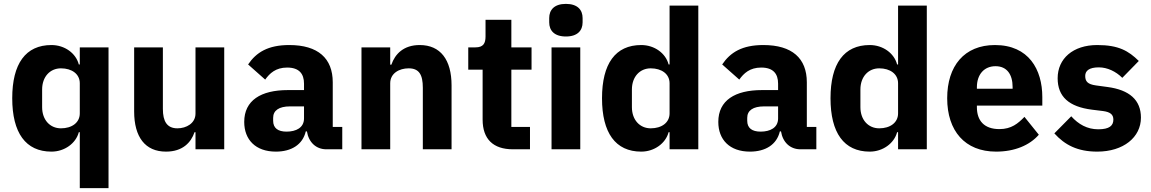

<svg xmlns="http://www.w3.org/2000/svg" viewBox="-20 -769 5929 989"><path d="M391 200H539V-525H391V-437H386C371 -495 313 -537 245 -537C112 -537 43 -441 43 -263C43 -85 112 12 245 12C313 12 371 -31 386 -88H391ZM294 -108C238 -108 197 -151 197 -217V-308C197 -374 238 -417 294 -417C350 -417 391 -388 391 -340V-185C391 -137 350 -108 294 -108Z M987 0H1135V-525H987V-184C987 -134 940 -108 894 -108C840 -108 819 -144 819 -208V-525H671V-195C671 -63 728 12 835 12C921 12 964 -35 982 -88H987Z M1743 0V-115H1694V-345C1694 -469 1618 -537 1470 -537C1360 -537 1300 -499 1258 -437L1346 -359C1369 -391 1400 -421 1459 -421C1521 -421 1546 -389 1546 -338V-305H1463C1324 -305 1238 -252 1238 -141C1238 -50 1296 12 1401 12C1481 12 1539 -24 1555 -92H1561C1570 -36 1608 0 1661 0ZM1456 -91C1412 -91 1387 -109 1387 -147V-162C1387 -200 1417 -221 1474 -221H1546V-159C1546 -111 1505 -91 1456 -91Z M1990 0V-340C1990 -392 2037 -417 2085 -417C2139 -417 2158 -384 2158 -317V0H2306V-329C2306 -461 2249 -537 2142 -537C2059 -537 2015 -491 1996 -436H1990V-525H1842V0Z M2710 0V-115H2614V-410H2718V-525H2614V-667H2481V-581C2481 -545 2469 -525 2429 -525H2392V-410H2466V-153C2466 -53 2520 0 2622 0Z M2895 -581C2955 -581 2981 -612 2981 -654V-676C2981 -718 2955 -749 2895 -749C2835 -749 2809 -718 2809 -676V-654C2809 -612 2835 -581 2895 -581ZM2821 0H2969V-525H2821Z M3429 0H3577V-740H3429V-437H3424C3409 -495 3351 -537 3283 -537C3150 -537 3081 -441 3081 -263C3081 -85 3150 12 3283 12C3351 12 3409 -31 3424 -88H3429ZM3332 -108C3276 -108 3235 -151 3235 -217V-308C3235 -374 3276 -417 3332 -417C3388 -417 3429 -388 3429 -340V-185C3429 -137 3388 -108 3332 -108Z M4185 0V-115H4136V-345C4136 -469 4060 -537 3912 -537C3802 -537 3742 -499 3700 -437L3788 -359C3811 -391 3842 -421 3901 -421C3963 -421 3988 -389 3988 -338V-305H3905C3766 -305 3680 -252 3680 -141C3680 -50 3738 12 3843 12C3923 12 3981 -24 3997 -92H4003C4012 -36 4050 0 4103 0ZM3898 -91C3854 -91 3829 -109 3829 -147V-162C3829 -200 3859 -221 3916 -221H3988V-159C3988 -111 3947 -91 3898 -91Z M4606 0H4754V-740H4606V-437H4601C4586 -495 4528 -537 4460 -537C4327 -537 4258 -441 4258 -263C4258 -85 4327 12 4460 12C4528 12 4586 -31 4601 -88H4606ZM4509 -108C4453 -108 4412 -151 4412 -217V-308C4412 -374 4453 -417 4509 -417C4565 -417 4606 -388 4606 -340V-185C4606 -137 4565 -108 4509 -108Z M5111 12C5207 12 5284 -21 5331 -75L5257 -167C5224 -133 5190 -104 5128 -104C5049 -104 5012 -148 5012 -217V-225H5349V-269C5349 -411 5279 -537 5105 -537C4947 -537 4859 -429 4859 -263C4859 -95 4950 12 5111 12ZM5108 -428C5167 -428 5196 -385 5196 -321V-312H5012V-320C5012 -385 5049 -428 5108 -428Z M5632 12C5767 12 5857 -62 5857 -163C5857 -254 5798 -306 5684 -321L5625 -329C5582 -335 5570 -350 5570 -378C5570 -404 5590 -422 5640 -422C5684 -422 5728 -401 5761 -368L5846 -455C5793 -507 5742 -537 5632 -537C5507 -537 5428 -467 5428 -366C5428 -271 5486 -219 5605 -204L5662 -197C5699 -192 5715 -179 5715 -153C5715 -122 5695 -103 5637 -103C5580 -103 5535 -129 5498 -170L5411 -82C5465 -22 5531 12 5632 12Z"/></svg>

Font: IBM Plex Devanagari
Style: Bold
Weight: 700
Designer: Mike Abbink, Paul van der Laan, Pieter van Rosmalen, Erin McLaughlin
Foundry: Bold Monday
Version: Version 1.0